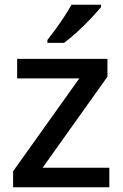

<svg xmlns="http://www.w3.org/2000/svg" viewBox="-20 -786 515 806"><path d="M439 0H35V-67L313 -457H52V-539H431V-464L159 -82H439ZM404 -756Q389 -738 362 -709Q335 -680 304 -652Q273 -624 249 -606H179V-618Q194 -637 213 -663Q232 -689 250 -716.5Q268 -744 280 -766H404Z"/></svg>

Font: Noto Sans Kannada Medium
Style: Regular
Weight: 500
Designer: Jelle Bosma - Monotype Design Team
Foundry: Monotype Imaging Inc.
Version: Version 2.005; ttfautohint (v1.8.4.7-5d5b)